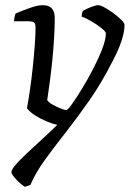

<svg xmlns="http://www.w3.org/2000/svg" viewBox="-20 -520 501 740"><path d="M76 200Q58 189 41 170Q24 151 24 144Q24 131 51.5 102.5Q79 74 120 37Q161 0 201 -39Q181 -43 157.5 -53Q134 -63 114 -76Q94 -89 84 -103Q90 -136 96 -177.5Q102 -219 106.5 -262.5Q111 -306 114 -345.5Q117 -385 117 -414Q117 -430 110.5 -434Q104 -438 91 -438H34Q34 -444 36 -453.5Q38 -463 40 -468Q66 -479 95.5 -489.5Q125 -500 145 -500Q191 -500 191 -451Q191 -416 188.5 -373.5Q186 -331 181.5 -286.5Q177 -242 171.5 -202Q166 -162 162 -134Q167 -126 181.5 -117.5Q196 -109 212 -102.5Q228 -96 236 -96Q241 -96 257.5 -119Q274 -142 296 -178Q318 -214 339 -254.5Q360 -295 374 -331.5Q388 -368 388 -391Q388 -397 376.5 -407Q365 -417 349 -427.5Q333 -438 317.5 -446Q302 -454 295 -456Q295 -471 300 -478Q310 -485 330 -492.5Q350 -500 358 -500Q367 -500 383.5 -491Q400 -482 417.5 -469Q435 -456 447.5 -443.5Q460 -431 460 -424Q460 -398 448.5 -363Q437 -328 416 -288Q372 -201 324 -132.5Q276 -64 232 -8Q188 48 152.5 97Q117 146 97 193Z"/></svg>

Font: Texturina Extralight
Style: Italic
Weight: 200
Italic angle: -11°
Designer: Guillermo Torres Carreño
Foundry: Omnibus-Type
Version: Version 1.002; ttfautohint (v1.8.3)